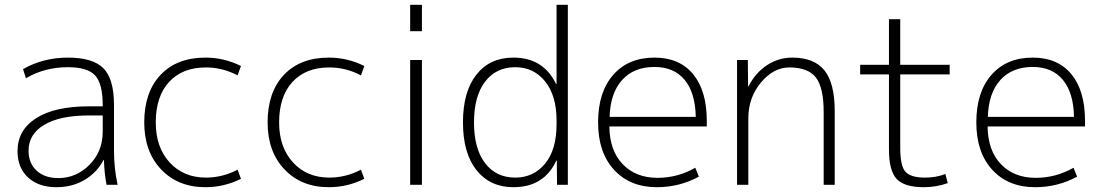

<svg xmlns="http://www.w3.org/2000/svg" viewBox="-20 -770 4589 800"><path d="M263 -530Q367 -530 411 -485.5Q455 -441 455 -333V-140Q455 -70 470 0H424Q415 -46 413 -103H411Q384 -51 332.5 -20.5Q281 10 215 10Q141 10 97 -30.5Q53 -71 53 -140Q53 -228 130.5 -277.5Q208 -327 351 -327H408V-332Q408 -421 376.5 -455.5Q345 -490 263 -490Q166 -490 88 -444L76 -482Q160 -530 263 -530ZM99 -142Q99 -90 132.5 -59Q166 -28 223 -28Q298 -28 353 -83.5Q408 -139 408 -222V-289H351Q230 -289 164.5 -250Q99 -211 99 -142Z M838 -489Q740 -489 684.5 -428.5Q629 -368 629 -260Q629 -156 687 -93Q745 -30 838 -30Q907 -30 970 -63L984 -25Q914 10 836 10Q722 10 651.5 -64Q581 -138 581 -260Q581 -386 649 -458Q717 -530 836 -530Q914 -530 984 -495L970 -456Q907 -489 838 -489Z M1352 -489Q1254 -489 1198.5 -428.5Q1143 -368 1143 -260Q1143 -156 1201 -93Q1259 -30 1352 -30Q1421 -30 1484 -63L1498 -25Q1428 10 1350 10Q1236 10 1165.5 -64Q1095 -138 1095 -260Q1095 -386 1163 -458Q1231 -530 1350 -530Q1428 -530 1498 -495L1484 -456Q1421 -489 1352 -489Z M1689 -640V-750H1738V-640ZM1689 0V-520H1738V0Z M2127 -30Q2203 -30 2251 -88Q2299 -146 2299 -252V-268Q2299 -371 2251.5 -430.5Q2204 -490 2127 -490Q2047 -490 2001 -429.5Q1955 -369 1955 -260Q1955 -151 2001 -90.5Q2047 -30 2127 -30ZM2119 -530Q2244 -530 2297 -420H2299V-750H2346V0H2301L2300 -101H2298Q2247 10 2119 10Q2022 10 1965.5 -61Q1909 -132 1909 -260Q1909 -388 1965 -459Q2021 -530 2119 -530Z M2519 -243Q2520 -143 2574.5 -86Q2629 -29 2720 -29Q2803 -29 2877 -71L2892 -34Q2811 10 2717 10Q2605 10 2538.5 -62.5Q2472 -135 2472 -260Q2472 -386 2535 -458Q2598 -530 2707 -530Q2811 -530 2868 -461Q2925 -392 2925 -265V-243ZM2520 -283H2879Q2877 -384 2832.5 -437.5Q2788 -491 2707 -491Q2621 -491 2572 -436.5Q2523 -382 2520 -283Z M3269 -489Q3203 -489 3150.5 -426Q3098 -363 3098 -277V0H3051V-520H3096L3097 -410H3099Q3126 -465 3174.5 -497.5Q3223 -530 3281 -530Q3372 -530 3415 -477Q3458 -424 3458 -307V0H3412V-303Q3412 -405 3379.5 -447Q3347 -489 3269 -489Z M3731 -690V-500H3937V-460H3731V-153Q3731 -78 3753 -54Q3775 -30 3834 -30Q3881 -30 3919 -45L3929 -7Q3881 10 3829 10Q3748 10 3716 -24.5Q3684 -59 3684 -147V-460H3564V-500H3684V-690Z M4095 -243Q4096 -143 4150.5 -86Q4205 -29 4296 -29Q4379 -29 4453 -71L4468 -34Q4387 10 4293 10Q4181 10 4114.5 -62.5Q4048 -135 4048 -260Q4048 -386 4111 -458Q4174 -530 4283 -530Q4387 -530 4444 -461Q4501 -392 4501 -265V-243ZM4096 -283H4455Q4453 -384 4408.5 -437.5Q4364 -491 4283 -491Q4197 -491 4148 -436.5Q4099 -382 4096 -283Z"/></svg>

Font: M PLUS 1p Light
Style: Regular
Weight: 300
Version: Version 1.061